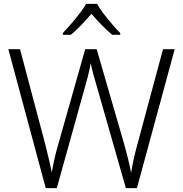

<svg xmlns="http://www.w3.org/2000/svg" viewBox="-20 -967 940 987"><path d="M878 -714 684 0H627L477 -525Q466 -561 458 -591.5Q450 -622 446 -642Q443 -623 436.5 -594.5Q430 -566 421 -535L272 0H215L23 -714H83L213 -224Q223 -182 231.5 -147.5Q240 -113 246 -80Q252 -114 260 -150Q268 -186 280 -227L418 -714H477L619 -224Q631 -181 639.5 -145.5Q648 -110 654 -78Q659 -111 666.5 -145.5Q674 -180 686 -224L818 -714ZM479 -947Q491 -925 512 -897.5Q533 -870 556 -843Q579 -816 598 -797V-788H557Q530 -810 502 -839Q474 -868 450 -896Q426 -868 398.5 -839Q371 -810 344 -788H303V-797Q322 -817 345 -843.5Q368 -870 389 -897.5Q410 -925 423 -947Z"/></svg>

Font: Noto Sans Thai Looped Light
Style: Regular
Weight: 300
Designer: Sasikarn Vongin, Ben Mitchell
Foundry: The Fontpad Ltd
Version: Version 1.001; ttfautohint (v1.8.4.7-5d5b)